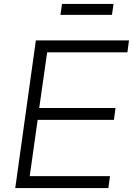

<svg xmlns="http://www.w3.org/2000/svg" viewBox="-20 -949 671 969"><path d="M57 0 161 -745H631L623 -685H218L178 -404H563L555 -344H170L130 -60H535L527 0ZM285 -874 293 -929H553L545 -874Z"/></svg>

Font: Plus Jakarta Sans Light
Style: Italic
Weight: 300
Italic angle: -8°
Designer: Gumpita Rahayu
Foundry: Tokotype
Version: Version 2.071; ttfautohint (v1.8.4.7-5d5b);gftools[0.9.29]